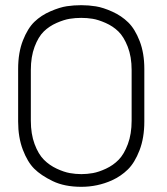

<svg xmlns="http://www.w3.org/2000/svg" viewBox="-20 -720 646 741"><path d="M537 -454V-251Q537 -188 518.5 -140Q500 -92 473.5 -66Q447 -40 412 -24Q356 1 294 1Q229 1 183.5 -21Q138 -43 112 -69Q86 -95 68 -142.5Q50 -190 50 -251V-454Q50 -517 68.5 -564Q87 -611 113 -636Q139 -661 175 -676.5Q211 -692 238 -696Q265 -700 293.5 -700Q322 -700 350 -695.5Q378 -691 413.5 -675Q449 -659 475 -633.5Q501 -608 519 -561.5Q537 -515 537 -454ZM99 -450V-254Q99 -203 113.5 -164Q128 -125 149.5 -103.5Q171 -82 199 -69Q227 -56 249.5 -52Q272 -48 294 -48Q316 -48 338.5 -52Q361 -56 389 -69Q417 -82 438 -103.5Q459 -125 473.5 -164Q488 -203 488 -254V-450Q488 -501 473 -539.5Q458 -578 437 -598.5Q416 -619 387.5 -631.5Q359 -644 337.5 -647.5Q316 -651 293.5 -651Q271 -651 249 -647.5Q227 -644 198.5 -631.5Q170 -619 149 -598.5Q128 -578 113.5 -539.5Q99 -501 99 -450Z"/></svg>

Font: Text Me One
Style: Regular
Weight: 400
Designer: Julia Petretta
Foundry: Julia Petretta
Version: Version 1.003